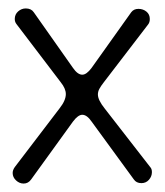

<svg xmlns="http://www.w3.org/2000/svg" viewBox="-20 -425 390 455"><path d="M36 10Q26 10 18 2.5Q10 -5 10 -15Q10 -22 15 -29L121 -168Q136 -187 136 -202Q136 -215 124 -230L19 -368Q15 -373 15 -380Q15 -391 23 -398Q31 -405 41 -405Q54 -405 60 -396L153 -264Q164 -248 175 -248Q185 -248 197 -264L291 -396Q297 -404 308 -404Q319 -404 327 -397.5Q335 -391 335 -380Q335 -372 331 -367L226 -230Q219 -221 215.5 -214.5Q212 -208 212 -201Q212 -188 228 -168L336 -29Q340 -25 340 -17Q340 -7 333 1Q326 9 315 9Q303 9 297 0L197 -137Q186 -153 175 -153Q165 -153 153 -137L54 0Q47 10 36 10Z"/></svg>

Font: Dongle Light
Style: Regular
Weight: 300
Designer: Yanghee Ryu
Foundry: Yanghee Ryu
Version: Version 2.000